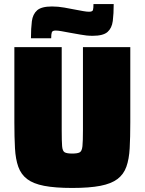

<svg xmlns="http://www.w3.org/2000/svg" viewBox="-20 -921 715 949"><path d="M337 8Q252 8 198 -2.5Q144 -13 114 -36Q84 -59 70.5 -96.5Q57 -134 54 -188.5Q51 -243 51 -316V-688H285V-278Q285 -223 287 -198.5Q289 -174 300 -168Q311 -162 337 -162Q363 -162 374 -168Q385 -174 387.5 -198.5Q390 -223 390 -278V-688H624V-316Q624 -243 621 -188.5Q618 -134 604.5 -96.5Q591 -59 560.5 -36Q530 -13 476 -2.5Q422 8 337 8ZM133 -732Q133 -781 137.5 -816Q142 -851 163.5 -870Q185 -889 237 -889Q267 -889 298 -883.5Q329 -878 354 -873Q375 -869 392 -866Q409 -863 420 -863Q437 -863 439.5 -871.5Q442 -880 442 -901H542Q542 -853 537.5 -817.5Q533 -782 511.5 -763Q490 -744 438 -744Q408 -744 377.5 -750Q347 -756 321 -760Q300 -764 283 -767Q266 -770 255 -770Q239 -770 236 -761Q233 -752 233 -732Z"/></svg>

Font: Saira Black
Style: Regular
Weight: 900
Designer: Hector Gatti with collaboration of the Omnibus-Type team
Foundry: Omnibus-Type
Version: Version 1.100; ttfautohint (v1.8.3)